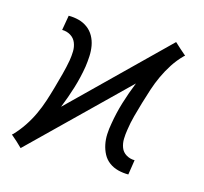

<svg xmlns="http://www.w3.org/2000/svg" viewBox="-84 -622 768 724"><g transform="rotate(15 300.0 -260.0)"><path d="M55 9 33 -12 10 -32 14 -35Q35 -57 52 -82.5Q69 -108 81.5 -135Q94 -162 103 -189.5Q112 -217 120 -245.5Q128 -274 135.5 -302Q143 -330 148 -358Q151 -376 151.5 -394Q152 -412 145.5 -428Q139 -444 124 -453Q109 -462 91 -462L101 -520Q122 -520 141 -515Q160 -510 175.5 -498.5Q191 -487 200.5 -470Q210 -453 213.5 -433.5Q217 -414 216 -393Q215 -372 212 -351Q205 -308 192 -265.5Q179 -223 162 -181L518 -529L541 -508L564 -488L560 -485Q538 -463 521.5 -437.5Q505 -412 492.5 -385Q480 -358 471 -330.5Q462 -303 453.5 -274.5Q445 -246 437.5 -218Q430 -190 426 -162Q423 -144 422.5 -126Q422 -108 428 -92Q434 -76 449 -67Q464 -58 482 -58L473 0Q452 0 432.5 -5Q413 -10 397.5 -21.5Q382 -33 373 -50Q364 -67 360 -86.5Q356 -106 357 -127Q358 -148 362 -169Q369 -212 382 -254.5Q395 -297 412 -339Z"/></g></svg>

Font: Iosevka Aile Light
Style: Italic
Weight: 300
Italic angle: -9°
Designer: Belleve Invis
Foundry: Belleve Invis
Version: Version 31.1.0; ttfautohint (v1.8.4)